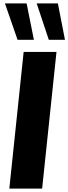

<svg xmlns="http://www.w3.org/2000/svg" viewBox="-20 -1117 405 1137"><path d="M84 -881.3H180.7L137.7 -1096.7H9.3ZM269 -881.3H364.7L322.8 -1096.7H197.3ZM35.2 0H229.5L314.5 -809.6H120.1Z"/></svg>

Font: Oswald
Style: Heavy
Weight: 800
Designer: Vernon Adams
Foundry: Vernon Adams
Version: 3.0; ttfautohint (v0.95.6-bc232) -l 8 -r 50 -G 200 -x 0 -w "